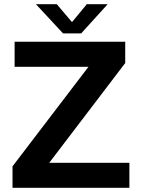

<svg xmlns="http://www.w3.org/2000/svg" viewBox="-20 -900 680 920"><path d="M216 -120 580 -598V-700H50V-580H404L40 -103V0H600V-120ZM369 -740 496 -880H396L325 -794L252 -880H152L282 -740Z"/></svg>

Font: Gully SemiBold
Style: Regular
Weight: 600
Designer: jaikishan Patel
Foundry: MagicType
Version: Version 1.000;Glyphs 3.2 (3242)